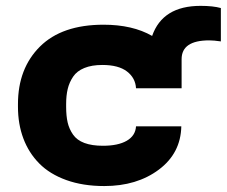

<svg xmlns="http://www.w3.org/2000/svg" viewBox="-20 -622 770 652"><path d="M41 -259.3V-268.6Q41 -389.6 115.7 -463.9Q190.4 -538.1 331.5 -538.1Q430.2 -538.1 496.6 -500Q532.2 -602.1 661.1 -602.1Q703.6 -602.1 730 -594.7V-481.4Q706.1 -484.9 690.4 -484.9Q596.7 -484.9 596.7 -420.9V-322.3H441.9Q439.9 -357.4 411.1 -379.4Q382.3 -401.4 327.6 -401.4Q291.5 -401.4 266.4 -391.1Q241.2 -380.9 228.3 -361.6Q215.3 -342.3 210 -320.1Q204.6 -297.9 204.6 -268.6V-259.3Q204.6 -228.5 209.7 -206.3Q214.8 -184.1 228 -165Q241.2 -146 266.6 -136.5Q292 -127 329.6 -127Q380.9 -127 410.4 -144Q439.9 -161.1 441.9 -192.9H595.7Q593.8 -101.6 519.3 -45.9Q444.8 9.8 334 9.8Q261.7 9.8 205.3 -10.5Q148.9 -30.8 113.3 -66.9Q77.6 -103 59.3 -151.9Q41 -200.7 41 -259.3Z"/></svg>

Font: Bert Sans Black
Style: Regular
Weight: 900
Designer: Christian Robertson, Adam Twardoch, & Cristiano Sobral
Foundry: Google
Version: Version 12.135;January 10, 2020;FontCreator 12.0.0.2547 64-b